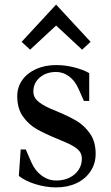

<svg xmlns="http://www.w3.org/2000/svg" viewBox="-20 -799 481 835"><path d="M62 -34 70 -149H92L116 -94Q132 -57 161 -35.5Q190 -14 224 -14Q273 -14 304.5 -41Q336 -68 336 -110Q336 -134 317.5 -150Q299 -166 263 -181L230 -195Q176 -217 140.5 -237Q105 -257 80 -292Q55 -327 55 -380Q55 -420 76.5 -450.5Q98 -481 136.5 -498.5Q175 -516 224 -516Q264 -516 303 -506Q342 -496 368 -481V-360H345L320 -416Q305 -449 279.5 -467.5Q254 -486 224 -486Q181 -486 153 -462Q125 -438 125 -400Q125 -377 143 -360.5Q161 -344 196 -328L227 -315Q280 -293 313.5 -273Q347 -253 371.5 -218Q396 -183 396 -130Q396 -88 374 -54.5Q352 -21 313 -2.5Q274 16 224 16Q180 16 134.5 2Q89 -12 62 -34ZM74 -617 224 -779 374 -617 337 -583 224 -688 111 -583Z"/></svg>

Font: Wittgenstein
Style: Regular
Weight: 400
Designer: Jörg Drees
Foundry: Jörg Drees
Version: Version 1.003;Glyphs 3.1.2 (3151)